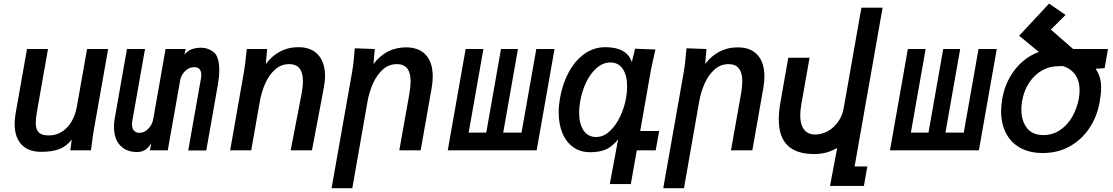

<svg xmlns="http://www.w3.org/2000/svg" viewBox="-20 -816 6040 1042"><path d="M59.5 -143Q59.5 -170.5 64.5 -199L126.5 -550H240.5L180.5 -209.5Q174 -173 174 -149Q174 -115 189.8 -98Q205.5 -81 244.5 -81Q286.5 -81 318.5 -102.5Q350.5 -124 370 -159.2Q389.5 -194.5 397 -236.5L452.5 -550H567L490 -115Q483 -76 479 -41Q476 -15 473.5 0H361.5L369.5 -58.5Q339.5 -20.5 300.2 -6.2Q261 8 203.5 8Q133.5 8 96.5 -31.8Q59.5 -71.5 59.5 -143Z M598.5 -127Q598.5 -149.5 603 -175L669 -550H767L698 -159.5Q696.5 -150 696.5 -141.5Q696.5 -119 707.2 -107Q718 -95 736 -95Q762.5 -95 784 -116.2Q805.5 -137.5 811.5 -169L878.5 -550H988L980.5 -519.5Q996 -538.5 1018.2 -547.8Q1040.5 -557 1072 -557Q1109.5 -557 1139.8 -533Q1170 -509 1170 -433Q1170 -401.5 1162.5 -357L1099.5 0.5H1001.5L1070.5 -389.5Q1072.5 -399 1072.5 -410Q1072.5 -429 1063.2 -440.2Q1054 -451.5 1034 -451.5Q1015 -451.5 998.8 -441.2Q982.5 -431 971.8 -414.5Q961 -398 958 -381L890.5 0H793L801.5 -38.5Q784 -12.5 766.2 -1.8Q748.5 9 723.5 9Q665 9 631.8 -27.2Q598.5 -63.5 598.5 -127Z M1315.5 -515.5 1319.5 -550H1430L1422.5 -469Q1493 -560 1599 -560Q1669 -560 1706.5 -518.5Q1744 -477 1744 -403.5Q1744 -374 1737 -337.5L1673 0H1557.5L1616.5 -306Q1624 -344.5 1624 -375.5Q1624 -468 1549.5 -468Q1505 -468 1472 -438Q1439 -408 1419 -362Q1399 -316 1390 -265L1343.5 0H1229L1303.5 -423Q1309.5 -459 1315.5 -515.5Z M1905.5 -554 2014 -550 2007 -469Q2076.5 -559 2183.5 -559Q2254 -559 2291.2 -517.8Q2328.5 -476.5 2328.5 -401.5Q2328.5 -372 2322.5 -337.5L2263 0H2147L2201.5 -306Q2208.5 -346.5 2208.5 -374.5Q2208.5 -468 2134 -468Q2089.5 -468 2056.8 -438Q2024 -408 2003.8 -362Q1983.5 -316 1974.5 -265L1892 205.5H1779.5L1890.5 -423Q1896 -455.5 1898.8 -482.2Q1901.5 -509 1905.5 -554Z M2892.5 0H2410L2507 -550H2603.5L2523.5 -96.5H2619L2699 -550H2791L2711 -96.5H2810.5L2890.5 -550H2989.5Z M3183.5 10Q3128.5 10 3090 -18Q3051.5 -46 3031.8 -95Q3012 -144 3012 -206.5Q3012 -242 3019 -283Q3033 -362 3067 -424.8Q3101 -487.5 3152 -523.8Q3203 -560 3265 -560Q3382 -560 3409 -479L3426.5 -551.5L3537 -547.5L3530.5 -518.5Q3516.5 -456.5 3512.5 -435.5L3454.5 -105H3557.5L3538.5 0H3436L3403.5 183H3289.5L3334.5 -59.5Q3302.5 -20 3268.2 -5Q3234 10 3183.5 10ZM3377.5 -283Q3383.5 -317 3383.5 -346.5Q3383.5 -407 3359.8 -442Q3336 -477 3292.5 -477Q3254 -477 3220.2 -448.8Q3186.5 -420.5 3162.8 -372.5Q3139 -324.5 3129 -267Q3123 -235 3123 -205Q3123 -145 3146.5 -108.8Q3170 -72.5 3215.5 -72.5Q3256 -72.5 3290 -104.8Q3324 -137 3346.5 -185.5Q3369 -234 3377.5 -283Z M3705.5 -554 3814 -550 3807 -469Q3876.5 -559 3983.5 -559Q4054 -559 4091.2 -517.8Q4128.5 -476.5 4128.5 -401.5Q4128.5 -372 4122.5 -337.5L4063 0H3947L4001.5 -306Q4008.5 -346.5 4008.5 -374.5Q4008.5 -468 3934 -468Q3889.5 -468 3856.8 -438Q3824 -408 3803.8 -362Q3783.5 -316 3774.5 -265L3692 205.5H3579.5L3690.5 -423Q3696 -455.5 3698.8 -482.2Q3701.5 -509 3705.5 -554Z M4398 20Q4302 20 4254.2 -26.8Q4206.5 -73.5 4206.5 -169.5Q4206.5 -209.5 4216 -264L4258 -502.5H4373.5L4329 -250Q4323 -217 4323 -190Q4323 -139.5 4343.8 -112.8Q4364.5 -86 4404.5 -86Q4439.5 -86 4472.5 -104.2Q4505.5 -122.5 4528.5 -155Q4551.5 -187.5 4558.5 -227.5L4655 -774.5H4770L4618 87.5H4687L4668.5 193H4484.5L4523.5 -13Q4492 4.5 4463 12.2Q4434 20 4398 20Z M5292.5 0H4810L4907 -550H5003.5L4923.5 -96.5H5019L5099 -550H5191L5111 -96.5H5210.5L5290.5 -550H5389.5Z M5413 -213Q5413 -242.5 5419.5 -280.5Q5430.5 -344.5 5460 -396.2Q5489.5 -448 5530.8 -483Q5572 -518 5618 -534L5511 -622L5673.5 -796.5L5763 -735L5683 -655.5L5804 -550H5993L5975 -446L5926 -443Q5941.5 -419.5 5948.8 -395.5Q5956 -371.5 5956 -340Q5956 -307 5948 -262.5Q5934.5 -184.5 5893 -121.8Q5851.5 -59 5786.5 -22.2Q5721.5 14.5 5639.5 14.5Q5566.5 14.5 5515.5 -14.5Q5464.5 -43.5 5438.8 -94.8Q5413 -146 5413 -213ZM5835 -281.5Q5839 -307 5839 -326Q5839 -377 5815.5 -410.2Q5792 -443.5 5749 -457.5L5720 -456.5Q5677 -456.5 5636.8 -434.5Q5596.5 -412.5 5567 -369.8Q5537.5 -327 5527 -268Q5523 -243 5523 -222Q5523 -160.5 5552.8 -121.8Q5582.5 -83 5642.5 -83Q5694 -83 5734.5 -111Q5775 -139 5800.2 -184.2Q5825.5 -229.5 5835 -281.5Z"/></svg>

Font: JuliaMono SemiBold
Style: Italic
Weight: 600
Italic angle: -9°
Monospace: yes
Designer: cormullion
Foundry: corm
Version: Version 0.056; ttfautohint (v1.8.4)